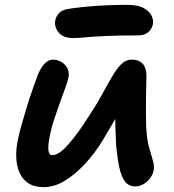

<svg xmlns="http://www.w3.org/2000/svg" viewBox="-20 -760 717 792"><path d="M160 12Q121 12 96.5 -4.5Q72 -21 60 -49Q48 -77 47 -111Q46 -145 53 -180Q59 -210 69.5 -247Q80 -284 91.5 -321.5Q103 -359 114.5 -391.5Q126 -424 133 -443Q146 -478 162.5 -496Q179 -514 198 -514Q218 -514 234 -504Q250 -494 258 -478Q266 -462 263 -443Q260 -427 250 -399.5Q240 -372 228 -338.5Q216 -305 204.5 -271Q193 -237 187 -207Q182 -186 180 -166Q178 -146 181 -133Q184 -120 196 -120Q223 -120 262.5 -165Q302 -210 348 -283Q378 -328 400.5 -369.5Q423 -411 442 -443.5Q461 -476 480 -495Q499 -514 522 -514Q557 -514 571.5 -493.5Q586 -473 584 -440Q583 -414 582.5 -375.5Q582 -337 582 -299Q582 -261 583 -235Q586 -185 594.5 -153.5Q603 -122 610 -100Q617 -78 614 -58Q611 -41 599.5 -25.5Q588 -10 572 -0.5Q556 9 538 9Q511 9 495.5 -11.5Q480 -32 472 -70Q464 -108 459 -160Q457 -197 456 -236Q455 -275 456 -313Q457 -351 459 -384L505 -363Q496 -345 483 -320Q470 -295 451 -261.5Q432 -228 403 -180Q372 -129 331.5 -85Q291 -41 247.5 -14.5Q204 12 160 12ZM283 -603Q240 -603 221.5 -626.5Q203 -650 208 -676Q211 -692 224 -706.5Q237 -721 273 -725Q316 -731 353.5 -734Q391 -737 427 -738.5Q463 -740 504 -740Q549 -740 573 -726.5Q597 -713 605.5 -694.5Q614 -676 611 -661Q606 -639 590.5 -626.5Q575 -614 552 -614Q468 -614 415.5 -611.5Q363 -609 332.5 -606Q302 -603 283 -603Z"/></svg>

Font: Shantell Sans SemiBold
Style: Italic
Weight: 600
Italic angle: -11°
Designer: Stephen Nixon, Anya Danilova, Shantell Martin
Foundry: Arrow Type
Version: Version 1.011;[c5ecc13dd]